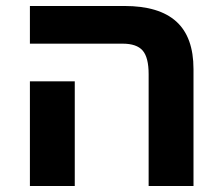

<svg xmlns="http://www.w3.org/2000/svg" viewBox="-20 -622 742 642"><path d="M477 0V-374Q477 -430 457 -453Q437 -476 390 -476H80V-602H396Q512 -602 569.5 -550Q627 -498 627 -391V0ZM80 0V-350H230V0Z"/></svg>

Font: Noto Sans
Style: Bold
Weight: 700
Designer: Monotype Design Team
Foundry: Monotype Imaging Inc.
Version: Version 2.000;GOOG;noto-source:20170915:90ef993387c0; ttfaut